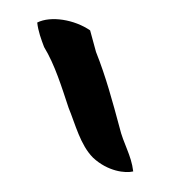

<svg xmlns="http://www.w3.org/2000/svg" viewBox="-20 -755 177 196"><path d="M18 -732C19 -723 22 -715 25 -707C36 -689 43 -666 50 -645C57 -628 62 -607 75 -594C90 -580 108 -578 116 -580C114 -597 106 -608 102 -625C95 -651 88 -677 78 -702L72 -724C56 -735 32 -739 18 -732Z"/></svg>

Font: SolarCharger
Style: 550
Weight: 400
Designer: Mew Too
Foundry: Cannot Into Space Fonts/KineticPlasma Fonts
Version: Version 1.100